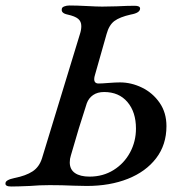

<svg xmlns="http://www.w3.org/2000/svg" viewBox="-46 -674 664 699"><path d="M-26 -7Q-26 -19 7 -26Q48 -34 72.5 -50Q97 -66 107 -98L245 -550Q250 -565 250 -579Q250 -596 238.5 -605.5Q227 -615 200 -621Q176 -626 179 -641Q179 -647 187.5 -650.5Q196 -654 207 -654Q233 -654 271 -652Q307 -650 326 -650L379 -651Q419 -653 444 -653Q464 -653 464 -643Q464 -627 430 -621Q390 -612 370.5 -597.5Q351 -583 342 -550L300 -402Q297 -393 297 -386Q297 -370 313 -370Q325 -370 349 -372Q375 -374 391 -374Q432 -374 471 -355Q510 -336 535 -300Q560 -264 560 -215Q560 -147 522.5 -98Q485 -49 419.5 -23Q354 3 270 3L223 2Q179 0 135 0Q98 0 63 3Q17 5 -5 5Q-28 5 -26 -7ZM449 -206Q449 -266 418 -302.5Q387 -339 333 -339Q309 -339 293 -328Q277 -317 270 -298Q241 -210 212 -108Q208 -96 208 -83Q208 -57 227 -44Q246 -31 280 -31Q329 -31 367.5 -55Q406 -79 427.5 -119Q449 -159 449 -206Z"/></svg>

Font: EB Garamond Medium
Style: Italic
Weight: 500
Italic angle: -17.2°
Designer: Georg Duffner and Octavio Pardo
Foundry: Georg Duffner
Version: Version 1.000